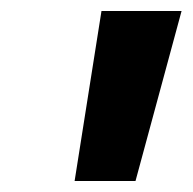

<svg xmlns="http://www.w3.org/2000/svg" viewBox="-20 -770 351 350"><path d="M116 -440 165 -750H311L227 -440Z"/></svg>

Font: Red Hat Text
Style: Bold Italic
Weight: 700
Italic angle: -12°
Designer: Pentagram, MCKL
Foundry: Pentagram, MCKL
Version: Version 1.023; ttfautohint (v1.8.3)